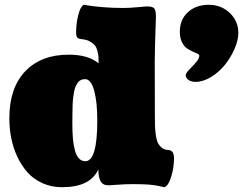

<svg xmlns="http://www.w3.org/2000/svg" viewBox="-20 -760 1004 793"><path d="M747.1 -448.7Q747.1 -457.5 761.2 -471.9Q775.4 -486.3 789.3 -502.2Q803.2 -518.1 803.2 -530.3Q803.2 -534.7 794.9 -538.6Q786.6 -542.5 774.7 -547.6Q762.7 -552.7 751 -561Q739.3 -569.3 731 -586.9Q722.7 -604.5 722.7 -628.9Q722.7 -678.7 755.9 -709.5Q789.1 -740.2 842.8 -740.2Q893.6 -740.2 929 -706.5Q964.4 -672.9 964.4 -624Q964.4 -594.7 949.2 -559.3Q934.1 -523.9 909.9 -493.4Q885.7 -462.9 852.5 -442.4Q819.3 -421.9 787.1 -421.9Q769 -421.9 758.1 -430.2Q747.1 -438.5 747.1 -448.7ZM619.1 -506.8Q619.1 -447.8 619.4 -393.3Q619.6 -338.9 619.6 -281.2Q619.6 -256.3 620.1 -241.2Q620.6 -226.1 623 -205.8Q625.5 -185.5 630.4 -173.8Q635.3 -162.1 644.8 -152.8Q654.3 -143.6 667.5 -141.1Q668 -141.1 673.6 -140.9Q679.2 -140.6 682.4 -139.4Q685.5 -138.2 689.9 -134.8Q694.3 -131.3 696.5 -123.8Q698.7 -116.2 698.7 -104.5Q698.7 -94.2 696.3 -72Q693.8 -49.8 683.8 -20.8Q673.8 8.3 658.7 13.2Q655.8 12.7 645 10.3Q634.3 7.8 630.4 7.1Q626.5 6.3 615 4.6Q603.5 2.9 593.3 2.2Q583 1.5 565.9 1Q548.8 0.5 528.3 0.5Q497.6 0.5 466.3 2.9Q435.1 5.4 427.2 5.4Q405.3 5.4 395.8 -11Q386.2 -27.3 386.2 -60.5Q353 13.2 236.3 13.2Q192.4 13.2 155.5 -3.4Q118.7 -20 93.8 -47.9Q68.8 -75.7 51.5 -112.8Q34.2 -149.9 26.4 -189.7Q18.6 -229.5 18.6 -271.5Q18.6 -396.5 84 -465.3Q149.4 -534.2 264.2 -534.2Q344.2 -534.2 387.2 -498.5Q387.2 -514.6 386.7 -524.4Q386.2 -534.2 382.6 -548.8Q378.9 -563.5 372.1 -572.3Q365.2 -581.1 351.8 -588.6Q338.4 -596.2 318.8 -598.1Q303.2 -599.6 298.8 -605.5Q294.4 -611.3 294.4 -627.4Q294.4 -661.1 302.7 -696Q311 -731 325.7 -740.2Q402.3 -727.1 489.3 -727.1Q514.6 -727.1 547.4 -730.2Q580.1 -733.4 588.4 -733.4Q610.4 -733.4 617.2 -725.3Q624 -717.3 624 -690.9Q624 -689 622.8 -654.5Q621.6 -620.1 620.4 -575.9Q619.1 -531.7 619.1 -506.8ZM278.8 -251Q278.8 -215.3 281 -189Q283.2 -162.6 289.1 -140.1Q294.9 -117.7 305.7 -106Q316.4 -94.2 332.5 -94.2Q381.8 -94.2 381.8 -262.7Q381.8 -339.4 368.9 -386.2Q356 -433.1 331.1 -433.1Q321.8 -433.1 314.2 -429.7Q306.6 -426.3 301.3 -418.5Q295.9 -410.6 292 -402.1Q288.1 -393.6 285.6 -379.2Q283.2 -364.7 281.7 -352.8Q280.3 -340.8 279.8 -321.3Q279.3 -301.8 279.1 -287.8Q278.8 -273.9 278.8 -251Z"/></svg>

Font: Coustard Black
Style: Regular
Weight: 900
Foundry: vernon adams
Version: Version 1.001;